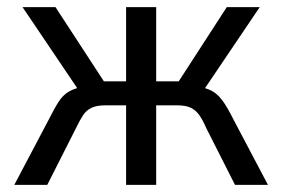

<svg xmlns="http://www.w3.org/2000/svg" viewBox="-20 -516 788 536"><path d="M20 0 116 -182Q132 -214 144 -232.5Q156 -251 173.5 -261Q191 -271 222 -276L205 -256L43 -496H135L270 -289H332V-496H416V-289H479L613 -496H705L543 -256L526 -276Q555 -271 571 -262.5Q587 -254 600.5 -236Q614 -218 632 -182L728 0H636L556 -158Q546 -181 536.5 -194.5Q527 -208 513 -215Q499 -222 473 -222H416V0H332V-222H275Q250 -222 235.5 -215Q221 -208 212 -194.5Q203 -181 192 -158L112 0Z"/></svg>

Font: Nunito Sans 7pt Condensed
Style: Regular
Weight: 400
Width: 3
Designer: Vernon Adams
Foundry: Vernon Adams
Version: Version 3.101;gftools[0.9.27]